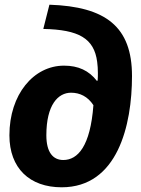

<svg xmlns="http://www.w3.org/2000/svg" viewBox="-20 -779 599 816"><path d="M164 -656C315 -653 380 -616 393 -516C395 -501 396 -486 396 -468C396 -458 396 -448 395 -437L392 -435C358 -479 313 -500 252 -500C123 -500 20 -378 20 -204C20 -64 106 17 242 17C480 17 541 -247 541 -456C541 -666 429 -751 190 -759ZM249 -99C205 -99 177 -132 177 -204C177 -334 227 -385 282 -385C319 -385 353 -369 377 -332C364 -158 311 -99 249 -99Z"/></svg>

Font: Fira Sans OT
Style: Bold Italic
Weight: 700
Italic angle: -8°
Designer: Carrois Corporate & Edenspiekermann
Foundry: Carrois Corporate GbR & Edenspiekermann AG
Version: Version 2.001